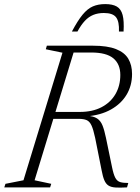

<svg xmlns="http://www.w3.org/2000/svg" viewBox="-44 -894 670 916"><path d="M336.5 -360Q397 -360 440.2 -382.5Q483.5 -405 506.8 -445Q530 -485 530 -536.5Q530 -588 496.8 -615.8Q463.5 -643.5 391 -643.5H262L265 -676H400Q468 -676 509 -660Q550 -644 568 -613.8Q586 -583.5 586 -541Q586 -485.5 559.8 -442Q533.5 -398.5 485.2 -371.5Q437 -344.5 370.5 -339V-342Q402 -340 419 -329Q436 -318 445 -295.5Q454 -273 461.5 -236.5L490.5 -96.5Q497.5 -62 506 -46Q514.5 -30 528.8 -25.5Q543 -21 568 -21L562 0Q527.5 2 506.5 0.5Q485.5 -1 473.2 -9Q461 -17 453.8 -34Q446.5 -51 441 -80.5L410 -236Q401.5 -276 392.5 -295.5Q383.5 -315 369.2 -321Q355 -327 331 -327H172.5L178.5 -360ZM121 -34 200.5 -17 195 0H-23.5L-18 -17L68 -34L254 -642.5L174.5 -659L179.5 -676H317ZM451.5 -832Q423.5 -832 401.2 -823Q379 -814 360.8 -794.5Q342.5 -775 325.5 -743.5H299Q326.5 -795.5 350 -824Q373.5 -852.5 399 -863.5Q424.5 -874.5 458 -874.5Q493 -874.5 513.2 -862.8Q533.5 -851 541 -822.5Q548.5 -794 545.5 -743.5H523.5Q525.5 -790.5 510 -811.2Q494.5 -832 451.5 -832Z"/></svg>

Font: Newsreader 16pt 16pt Light
Style: Italic
Weight: 300
Italic angle: -17°
Version: Version 1.003